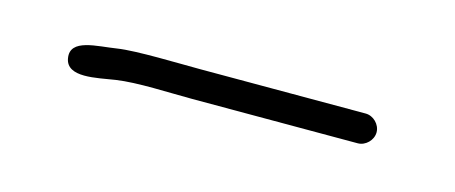

<svg xmlns="http://www.w3.org/2000/svg" viewBox="-22 -377 443 187"><g transform="rotate(15 199.0 -284.0)"><path d="M349.1 -287C349.1 -294.9 342 -302 334.1 -302H167.1C146.7 -302 102.2 -303.4 83.9 -300.5C64.5 -297.4 36.8 -298.2 40.1 -279C43.2 -260.2 72.3 -267.9 90.4 -270.6C111.7 -273.8 144 -272 167.1 -272H334.1C342 -272 349.1 -279.1 349.1 -287Z"/></g></svg>

Font: MewTooHand
Style: Condensed
Weight: 400
Designer: Mew Too, Robert Jablonski
Version: Version 0.77